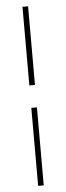

<svg xmlns="http://www.w3.org/2000/svg" viewBox="-58 -740 310 900"><g transform="rotate(-5 97.0 -289.5)"><path d="M110.4 -710.9V-340.8H84V-710.9ZM110.4 131.8H84V-235.4H110.4Z"/></g></svg>

Font: Vazirmatn RD FD Thin
Style: Regular
Weight: 100
Designer: Saber Rastikerdar
Foundry: Saber Rastikerdar
Version: Version 33.003